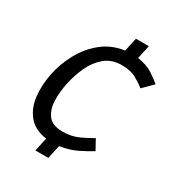

<svg xmlns="http://www.w3.org/2000/svg" viewBox="-159 -675 781 849"><g transform="rotate(30 231.5 -250.0)"><path d="M414 -395Q396 -410 366.5 -426.5Q337 -443 292 -443Q241 -443 206.5 -414Q172 -385 152 -341Q132 -297 122 -250Q112 -203 113.5 -158.5Q115 -114 137 -85.5Q159 -57 210 -57Q256 -57 292.5 -74Q329 -91 353 -106L381 -55Q357 -40 318 -20.5Q279 -1 230 6L215 75H149L164 6Q102 -3 71 -41.5Q40 -80 34 -135Q28 -190 40 -250Q52 -310 82 -365Q112 -420 159.5 -458.5Q207 -497 272 -506L287 -575H353L338 -506Q385 -499 415.5 -479Q446 -459 463 -444Z"/></g></svg>

Font: Epunda Sans
Style: Italic
Weight: 400
Italic angle: -12.0243°
Designer: Simon Atzbach
Foundry: typofactur
Version: Version 2.204; ttfautohint (v1.8.4.7-5d5b)